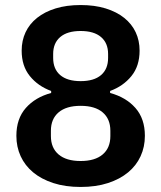

<svg xmlns="http://www.w3.org/2000/svg" viewBox="-20 -730 640 762"><path d="M300 12Q239 12 191.5 -3.5Q144 -19 111.5 -46Q79 -73 62 -110Q45 -147 45 -191Q45 -259 82.5 -301.5Q120 -344 183 -361V-369Q131 -388 98.5 -428Q66 -468 66 -529Q66 -569 81.5 -602Q97 -635 127 -659Q157 -683 200.5 -696.5Q244 -710 300 -710Q356 -710 399.5 -696.5Q443 -683 473 -659Q503 -635 518.5 -602Q534 -569 534 -529Q534 -468 501.5 -428Q469 -388 417 -369V-361Q480 -344 517.5 -301.5Q555 -259 555 -191Q555 -147 538 -110Q521 -73 488.5 -46Q456 -19 408.5 -3.5Q361 12 300 12ZM300 -91Q357 -91 387.5 -117Q418 -143 418 -190V-211Q418 -258 387.5 -284Q357 -310 300 -310Q243 -310 212.5 -284Q182 -258 182 -211V-190Q182 -143 212.5 -117Q243 -91 300 -91ZM300 -408Q353 -408 381 -432Q409 -456 409 -500V-516Q409 -559 381 -583Q353 -607 300 -607Q247 -607 219 -583Q191 -559 191 -516V-500Q191 -456 219 -432Q247 -408 300 -408Z"/></svg>

Font: IBM Plex Sans KR SemiBold
Style: Regular
Weight: 600
Designer: Mike Abbink; Paul van der Laan; Pieter van Rosmalen; Wujin Sim; Chorong Kim; Dohee Lee;
Foundry: Sandoll Inc.
Version: Version 1.000